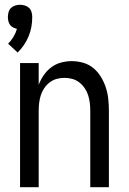

<svg xmlns="http://www.w3.org/2000/svg" viewBox="-20 -784 540 804"><path d="M64 0V-520H142V-429Q150 -450 163 -469Q176 -488 194.5 -502Q213 -516 235.5 -522Q258 -528 280 -528Q305 -528 329 -521Q353 -514 371.5 -498.5Q390 -483 403 -461.5Q416 -440 423.5 -416.5Q431 -393 433.5 -368.5Q436 -344 436 -320V0H358V-320Q358 -337 356 -353.5Q354 -370 349 -385.5Q344 -401 334.5 -415Q325 -429 312 -439Q299 -449 283 -453.5Q267 -458 250 -458Q233 -458 217 -453.5Q201 -449 188 -439Q175 -429 165.5 -415Q156 -401 151 -385.5Q146 -370 144 -353.5Q142 -337 142 -320V0ZM54 -564 14 -601Q27 -614 36.5 -630Q46 -646 51 -663Q43 -665 35 -669Q27 -673 22 -680Q17 -687 15 -695.5Q13 -704 13 -713Q13 -723 16 -733.5Q19 -744 26.5 -751Q34 -758 44 -761Q54 -764 64 -764Q74 -764 84 -761Q94 -758 101.5 -751Q109 -744 112 -733.5Q115 -723 115 -713Q115 -692 111.5 -672Q108 -652 100 -632.5Q92 -613 80.5 -596Q69 -579 54 -564Z"/></svg>

Font: Iosevka NFM
Style: Regular
Weight: 400
Monospace: yes
Designer: Belleve Invis
Foundry: Belleve Invis
Version: Version 29.0.4; ttfautohint (v1.8.4);Nerd Fonts 3.3.0